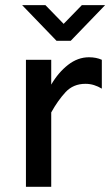

<svg xmlns="http://www.w3.org/2000/svg" viewBox="-20 -721 433 741"><path d="M80.1 0V-490.2H177.7V0ZM177.7 -287.1V-394.5Q205.1 -441.4 242.7 -470.7Q280.3 -500 323.2 -500Q351.6 -500 373 -490.2V-378.9Q358.4 -387.7 342.8 -392.6Q327.1 -397.5 309.6 -397.5Q262.7 -397.5 232.9 -365.2Q203.1 -333 177.7 -287.1ZM198.2 -563.5 65.4 -701.2H155.3L225.6 -628.9L295.9 -701.2H385.7L252.9 -563.5Z"/></svg>

Font: Sen Medium
Style: Regular
Weight: 500
Designer: Kosal Sen, Philatype
Foundry: Philatype
Version: Version 2.000;gftools[0.9.31]